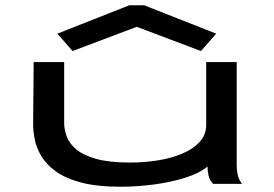

<svg xmlns="http://www.w3.org/2000/svg" viewBox="-20 -699 1040 730"><path d="M439 11Q349 11 288.5 -5Q228 -21 191.5 -48Q155 -75 136.5 -106.5Q118 -138 112 -169.5Q106 -201 106 -226L108 -463H224V-231Q224 -207 233.5 -180.5Q243 -154 269.5 -131.5Q296 -109 345.5 -95Q395 -81 475 -81Q528 -81 579 -89Q630 -97 672 -114.5Q714 -132 739 -159.5Q764 -187 764 -224V-463H880V-71Q880 -53 883.5 -35.5Q887 -18 900 0H790Q777 -15 773 -31Q769 -47 769 -66Q740 -41 685 -23.5Q630 -6 564.5 2.5Q499 11 439 11ZM256 -505 198 -571 472 -679H528L802 -571L744 -505L500 -597Z"/></svg>

Font: Inconsolata UltraExpanded SemiBold
Style: Regular
Weight: 600
Width: 9
Monospace: yes
Designer: Raph Levien, Cyreal, Brenton Simpson
Foundry: Raph Levien, Cyreal, Google
Version: Version 3.001; ttfautohint (v1.8.2.53-6de2)